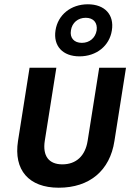

<svg xmlns="http://www.w3.org/2000/svg" viewBox="-20 -866 640 896"><path d="M351 -603C430 -603 491 -652 502 -724C514 -797 469 -846 390 -846C311 -846 250 -797 239 -724C228 -652 272 -603 351 -603ZM362 -666C326 -666 305 -689 311 -724C316 -760 344 -783 380 -783C416 -783 436 -760 431 -724C425 -689 398 -666 362 -666ZM254 10C398 10 493 -70 514 -208L568 -550H443L389 -209C378 -138 335 -99 271 -99C208 -99 178 -138 189 -209L243 -550H118L64 -208C43 -73 114 10 254 10Z"/></svg>

Font: JetBrains Mono
Style: Bold Italic
Weight: 558
Italic angle: -9°
Monospace: yes
Designer: Philipp Nurullin, Konstantin Bulenkov
Foundry: JetBrains
Version: Version 2.305